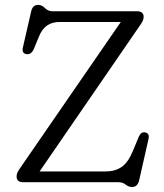

<svg xmlns="http://www.w3.org/2000/svg" viewBox="-20 -746 672 786"><path d="M551 -639 142 -44H410.5Q450.5 -44 477.5 -62.2Q504.5 -80.5 524 -128L548.5 -187Q557.5 -207 574 -204Q594 -200.5 587.5 -175L549.5 -7Q543 19.5 520.5 19.5Q506.5 19.5 494.5 9.8Q482.5 0 466 0H75.5Q48 0 48 -23Q48 -34 53 -43Q58 -52 64.5 -61L474.5 -656H224Q194 -656 173.2 -642Q152.5 -628 139.5 -596.5L119 -546.5Q108 -521 88 -524.5Q68 -527.5 74 -553L107.5 -699Q113.5 -726 136.5 -726Q151 -726 164 -713Q177 -700 194 -700H540.5Q568 -700 568 -677Q568 -668 564 -659.8Q560 -651.5 551 -639Z"/></svg>

Font: Fraunces 9pt S100 Light
Style: Regular
Weight: 300
Version: Version 1.000; ttfautohint (v1.8.3)